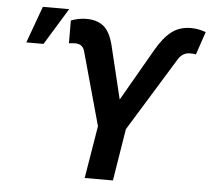

<svg xmlns="http://www.w3.org/2000/svg" viewBox="-53 -818 963 875"><g transform="rotate(5 428.5 -380.0)"><path d="M365.8 0 405.5 -240.4 312.9 -574.6Q304 -607.6 269.9 -607.6Q263.1 -607.6 253.2 -606.7Q243.3 -605.8 240.8 -605.1L240.4 -709.5Q257.1 -715.9 274.9 -719.5Q292.6 -723 312.5 -723Q358.3 -723 388.8 -699.4Q419.4 -675.8 435.4 -611.2L493.6 -370L630.3 -607.6Q663 -665.1 699.9 -694.1Q736.9 -723 789.1 -723Q807.5 -723 824.4 -719.6Q841.3 -716.3 857.2 -710.2L821.7 -605.1Q812.5 -607.6 794.4 -607.6Q760.7 -607.6 740.4 -574.6L533.4 -237.9L495 0ZM46.9 -592.3 108 -760.3H228.3L125.7 -592.3Z"/></g></svg>

Font: Inter UI Semi Bold
Style: Italic
Weight: 600
Italic angle: -9.39999°
Designer: Rasmus Andersson
Foundry: rsms
Version: 3.2;8d6f07862